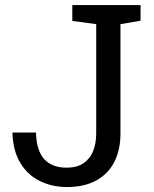

<svg xmlns="http://www.w3.org/2000/svg" viewBox="-20 -731 611 761"><path d="M245.6 10.3Q186.5 10.3 138.7 -13.2Q90.3 -36.6 61.3 -84Q32.2 -131.3 29.3 -202.6L30.3 -205.6H122.6Q124.5 -133.8 155.5 -100.1Q186.5 -66.4 244.1 -66.4Q285.2 -66.4 310.5 -84Q336.4 -101.1 348.9 -131.6Q361.3 -162.1 361.3 -201.7V-635.3L266.6 -647.9V-710.9H537.1V-648.9L457.5 -635.3V-201.7Q457.5 -137.7 433.6 -90.3Q409.7 -42.5 362.3 -16.1Q314.9 10.3 245.6 10.3Z"/></svg>

Font: Battambang
Style: Regular
Weight: 400
Designer: Danh Hong
Version: Version 8.002; ttfautohint (v1.8.3)